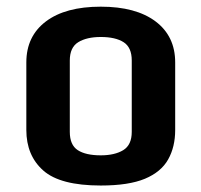

<svg xmlns="http://www.w3.org/2000/svg" viewBox="-20 -556 616 587"><path d="M288.1 11.2Q164.1 11.2 112.3 -34.7Q60.5 -80.6 60.5 -158.7V-365.2Q60.5 -445.3 120.4 -490.5Q180.2 -535.6 288.1 -535.6Q395.5 -535.6 455.6 -490.5Q515.6 -445.3 515.6 -365.2V-158.7Q515.6 -106.9 494.1 -68.6Q472.7 -30.3 423.1 -9.5Q373.5 11.2 288.1 11.2ZM288.1 -81.1Q330.6 -81.1 356.7 -96.9Q382.8 -112.8 382.8 -152.8V-371.1Q382.8 -411.1 357.9 -427Q333 -442.9 288.1 -442.9Q245.1 -442.9 219.2 -427Q193.4 -411.1 193.4 -371.1V-152.8Q193.4 -112.8 217.8 -96.9Q242.2 -81.1 288.1 -81.1Z"/></svg>

Font: Monda
Style: Bold
Weight: 700
Designer: Vernon Adams
Foundry: Vernon Adams
Version: Version 2.100; ttfautohint (v1.8.3)